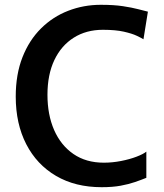

<svg xmlns="http://www.w3.org/2000/svg" viewBox="-20 -771 681 799"><path d="M45.5 -369Q45.5 -461.5 73.5 -532.8Q101.5 -604 150.8 -652.8Q200 -701.5 264 -726.2Q328 -751 399.5 -751Q454.5 -751 492 -745.2Q529.5 -739.5 554.2 -733Q579 -726.5 595.5 -722.5L577 -607.5Q568.5 -613 549 -622.2Q529.5 -631.5 495.2 -639.2Q461 -647 408 -647Q339 -647 287 -614.2Q235 -581.5 206.2 -521Q177.5 -460.5 177.5 -376.5Q177.5 -293.5 205.2 -230Q233 -166.5 285.5 -130.2Q338 -94 412 -94Q447.5 -94 483.5 -101Q519.5 -108 547.8 -118.8Q576 -129.5 589 -140V-31Q568 -22.5 542 -13.5Q516 -4.5 482.2 1.8Q448.5 8 403 8Q293.5 8 213.2 -39Q133 -86 89.2 -171Q45.5 -256 45.5 -369Z"/></svg>

Font: Merriweather Sans Medium
Style: Regular
Weight: 500
Designer: Eben Sorkin
Foundry: Eben Sorkin
Version: Version 2.001